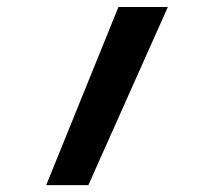

<svg xmlns="http://www.w3.org/2000/svg" viewBox="-20 -538 626 558"><path d="M114.3 0 324.2 -517.6H467.8L236.8 0Z"/></svg>

Font: Cascadia Mono PL
Style: Bold
Weight: 700
Monospace: yes
Designer: Aaron Bell
Foundry: Saja Typeworks
Version: Version 2404.023; ttfautohint (v1.8.4)